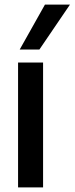

<svg xmlns="http://www.w3.org/2000/svg" viewBox="-20 -809 322 829"><path d="M58 0V-539H166V0ZM65 -595 174 -789H282L150 -595Z"/></svg>

Font: Georama Medium
Style: Regular
Weight: 500
Designer: Jean-Baptiste Levee
Foundry: Production Type
Version: Version 1.000